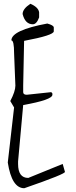

<svg xmlns="http://www.w3.org/2000/svg" viewBox="-20 -974 399 1011"><path d="M229 -850.1Q263.2 -840.8 263.2 -829.1V-809.1Q263.2 -788.1 106.9 -758.8L102.1 -522.9V-488.8Q102.1 -475.1 121.1 -475.1L250 -488.8L255.9 -481.9V-475.1Q255.9 -448.2 102.1 -420.9L75.2 -124V-110.8Q75.2 -37.1 128.9 -37.1L310.1 -110.8L321.8 -69.8Q331.1 -60.1 107.9 17.1Q42 17.1 21 -118.2L54.2 -408.2L34.2 -441.9Q61 -493.2 61 -522.9L54.2 -693.8Q54.2 -761.2 40 -761.2Q40 -814.9 229 -850.1ZM140.1 -954.1Q182.1 -936 186 -909.2V-882.3Q172.9 -846.2 152.8 -846.2Q112.8 -846.2 99.1 -899.9Q99.1 -927.2 140.1 -954.1Z"/></svg>

Font: Loved by the King
Style: Regular
Weight: 400
Designer: Kimberly Geswein
Foundry: Kimberly Geswein
Version: Version 1.002 2006